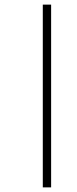

<svg xmlns="http://www.w3.org/2000/svg" viewBox="-20 -671 334 830"><path d="M165 139V-651H201V139Z"/></svg>

Font: Noto Sans Telugu Condensed ExtraLight
Style: Regular
Weight: 200
Width: 3
Designer: Jelle Bosma - Monotype Design Team
Foundry: Monotype Imaging Inc.
Version: Version 2.005; ttfautohint (v1.8.4.7-5d5b)